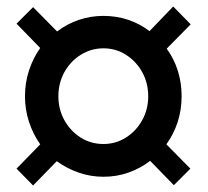

<svg xmlns="http://www.w3.org/2000/svg" viewBox="-20 -542 640 592"><path d="M82 30 31 -22 104 -97Q82 -128 69.5 -166Q57 -204 57 -245Q57 -287 69.5 -325Q82 -363 104 -394L31 -469L82 -520L156 -445Q186 -468 222.5 -480.5Q259 -493 299 -493Q339 -493 375 -481Q411 -469 441 -446L514 -522L568 -467L494 -392Q540 -328 540 -245Q540 -204 528 -166.5Q516 -129 493 -97L567 -22L516 29L443 -46Q413 -23 376.5 -10Q340 3 299 3Q259 3 222 -10Q185 -23 155 -45ZM299 -98Q337 -98 368.5 -118Q400 -138 418.5 -171.5Q437 -205 437 -245Q437 -286 418.5 -319.5Q400 -353 368.5 -373Q337 -393 299 -393Q261 -393 229 -373Q197 -353 178.5 -319.5Q160 -286 160 -245Q160 -205 178.5 -171.5Q197 -138 228.5 -118Q260 -98 299 -98Z"/></svg>

Font: Nunito Sans
Style: Bold
Weight: 700
Designer: Vernon Adams
Foundry: Vernon Adams
Version: Version 3.101; ttfautohint (v1.8.4.7-5d5b);gftools[0.9.27]